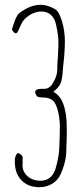

<svg xmlns="http://www.w3.org/2000/svg" viewBox="-20 -771 349 802"><path d="M42 -92Q40 -119 54 -132Q74 -126 75 -112Q74 -105 74.5 -97.5Q75 -90 74 -83Q73 -55 94.5 -35.5Q116 -16 150 -16Q171 -16 187 -28Q203 -40 211 -63Q224 -106 227 -143Q230 -191 230 -250Q228 -287 221 -311Q213 -342 198.5 -353Q184 -364 155 -364Q142 -364 136.5 -367.5Q131 -371 127 -383V-386Q127 -396 141 -399Q147 -400 159 -400Q184 -398 198 -419Q218 -450 219 -476Q219 -506 222 -536Q224 -574 224 -594Q224 -623 215 -664Q210 -692 194 -707.5Q178 -723 153 -723Q138 -723 122 -717Q106 -711 93 -700Q81 -691 74 -679.5Q67 -668 60 -651Q59 -649 56 -642Q53 -635 49.5 -633Q46 -631 42 -633Q32 -640 30 -649Q33 -658 38.5 -675Q44 -692 51 -704Q58 -716 70 -723Q111 -751 150 -751Q178 -751 210 -733Q226 -724 238.5 -683.5Q251 -643 251 -598Q251 -555 244 -495L241 -460Q238 -431 230.5 -417.5Q223 -404 203 -388Q228 -373 239.5 -348.5Q251 -324 256 -287Q259 -266 259 -231Q259 -196 258 -176Q257 -156 257 -149Q258 -98 233 -43Q222 -18 198 -3.5Q174 11 145 11Q99 11 71 -16.5Q43 -44 42 -92Z"/></svg>

Font: Amatic SC
Style: Regular
Weight: 400
Designer: Multiple Designers
Foundry: Vernon Adams
Version: Version 2.505